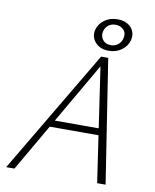

<svg xmlns="http://www.w3.org/2000/svg" viewBox="-94 -937 815 1008"><g transform="rotate(10 314.0 -433.0)"><path d="M494 0 401 -632H419L53 0H9L399 -658H437L539 0ZM173 -249 192 -285H469L480 -249ZM433 -695Q386 -695 360.5 -724Q335 -753 344 -791Q352 -823 381 -844.5Q410 -866 450 -866Q482 -866 504 -853.5Q526 -841 535.5 -819.5Q545 -798 539 -771Q530 -737 500.5 -716Q471 -695 433 -695ZM438 -726Q461 -726 477 -739Q493 -752 498 -772Q505 -801 488.5 -818.5Q472 -836 445 -836Q422 -836 406.5 -823Q391 -810 386 -790Q380 -766 394.5 -746Q409 -726 438 -726Z"/></g></svg>

Font: Ysabeau Infant ExtraLight
Style: Italic
Weight: 250
Italic angle: -12°
Designer: Christian Thalmann (Catharsis Fonts)
Version: Version 2.001;gftools[0.9.30]; featfreeze: ss01,ss02,lnum